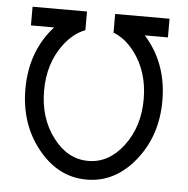

<svg xmlns="http://www.w3.org/2000/svg" viewBox="-49 -693 733 750"><g transform="rotate(5 317.5 -318.0)"><path d="M48.8 -644.5H262.2V-571.3Q215.8 -553.7 179.2 -505.4Q122.1 -429.7 122.1 -322.3Q122.1 -214.8 179.2 -139.2Q236.3 -63.5 317.4 -63.5Q398.4 -63.5 455.6 -139.2Q512.7 -214.8 512.7 -322.3Q512.7 -429.7 455.6 -505.4Q418.9 -553.7 372.6 -571.3V-644.5H585.9V-571.3H495.1Q501.5 -564.5 507.3 -557.1Q585.9 -460 585.9 -322.3Q585.9 -185.1 507.3 -87.6Q428.7 9.8 317.4 9.8Q206.1 9.8 127.4 -87.6Q48.8 -185.1 48.8 -322.3Q48.8 -460 127.4 -557.1Q133.3 -564.5 139.6 -571.3H48.8Z"/></g></svg>

Font: Catrinity
Style: Regular
Weight: 400
Designer: Alexander Lange
Foundry: High-Logic / Made with FontCreator
Version: Version 2.090;May 20, 2024;FontCreator 15.0.0.2974 64-bit